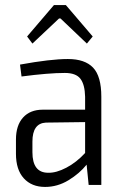

<svg xmlns="http://www.w3.org/2000/svg" viewBox="-20 -730 481 758"><path d="M108 -558 87 -586 193 -710H240L346 -586L323 -558L219 -657H213ZM248 -497Q315 -497 347.5 -463Q380 -429 380 -348V0H330L322 -80Q294 -45 250.5 -18.5Q207 8 158 8Q105 8 74 -26Q43 -60 43 -123V-179Q43 -235 71 -266Q99 -297 149 -297H316V-348Q315 -396 297.5 -419Q280 -442 236 -442Q172 -442 65 -428L59 -475Q180 -497 248 -497ZM170 -48Q202 -47 242 -68Q282 -89 316 -126V-248L161 -246Q108 -243 108 -171V-129Q108 -48 170 -48Z"/></svg>

Font: exo2condensed_l
Style: Regular
Weight: 300
Width: 3
Designer: Natanael Gama
Version: Version 1.001;PS 001.001;hotconv 1.0.70;makeotf.lib2.5.58329